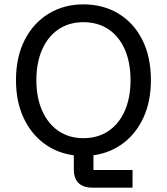

<svg xmlns="http://www.w3.org/2000/svg" viewBox="-20 -705 765 880"><path d="M402.5 155Q362.5 155 340.4 134.2Q318.3 113.3 318.3 70.8V6.7Q240.8 -3.3 180.8 -48.3Q120.8 -93.3 87.1 -167.1Q53.3 -240.8 53.3 -337.5Q53.3 -444.2 93.3 -522.1Q133.3 -600 203.3 -642.5Q273.3 -685 362.5 -685Q452.5 -685 522.5 -642.9Q592.5 -600.8 632.1 -522.9Q671.7 -445 671.7 -337.5Q671.7 -240.8 637.9 -167.1Q604.2 -93.3 545 -48.8Q485.8 -4.2 408.3 6.7V74.2H587.5V155ZM362.5 -71.7Q428.3 -71.7 477.1 -104.6Q525.8 -137.5 552.1 -197.5Q578.3 -257.5 578.3 -337.5Q578.3 -418.3 552.1 -478.3Q525.8 -538.3 477.1 -570.8Q428.3 -603.3 362.5 -603.3Q296.7 -603.3 248.3 -570.8Q200 -538.3 173.3 -478.3Q146.7 -418.3 146.7 -337.5Q146.7 -257.5 173.3 -197.5Q200 -137.5 248.3 -104.6Q296.7 -71.7 362.5 -71.7Z"/></svg>

Font: Funnel Sans
Style: Regular
Weight: 400
Designer: NORD ID, Kristian Moeller
Foundry: Dicotype
Version: Version 1.000